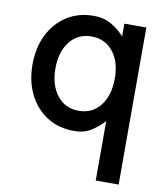

<svg xmlns="http://www.w3.org/2000/svg" viewBox="-82 -587 749 870"><g transform="rotate(10 292.0 -152.5)"><path d="M522.9 -507.8V214.8H417.5V-58.6Q392.1 -30.8 359.9 -10Q327.6 10.7 279.8 10.7Q209.5 10.7 156.2 -23.4Q103 -57.6 73.5 -117.4Q43.9 -177.2 43.9 -253.9Q43.9 -330.6 73.5 -390.4Q103 -450.2 156.2 -484.4Q209.5 -518.6 279.8 -518.6Q327.6 -518.6 362.3 -497.8Q397 -477.1 421.9 -449.2V-507.8ZM422.4 -254.9Q422.4 -332 385.5 -378.4Q348.6 -424.8 286.1 -424.8Q223.6 -424.8 186.5 -377.9Q149.4 -331.1 149.4 -253.9Q149.4 -177.2 186.5 -130.1Q223.6 -83 286.1 -83Q349.1 -83 385.7 -130.6Q422.4 -178.2 422.4 -254.9Z"/></g></svg>

Font: Giphurs Medium
Style: Regular
Weight: 500
Version: Version 0.920; ttfautohint (v1.8.4.7-5d5b)